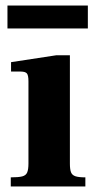

<svg xmlns="http://www.w3.org/2000/svg" viewBox="-20 -675 345 695"><path d="M19 0V-33Q47 -33 60.5 -36.5Q74 -40 78.5 -51Q83 -62 83 -83V-381Q83 -402 77.5 -409Q72 -416 54 -416H20V-450L184 -475H233V-83Q233 -62 237 -51.5Q241 -41 253 -37Q265 -33 289 -33V0ZM7 -572V-655H298V-572Z"/></svg>

Font: Frank Ruhl Libre ExtraBold
Style: Regular
Weight: 800
Designer: Yanek Iontef
Foundry: Fontef
Version: Version 6.003;gftools[0.9.30]